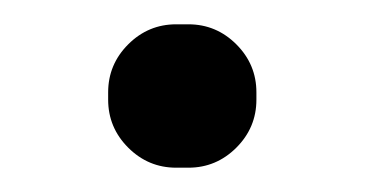

<svg xmlns="http://www.w3.org/2000/svg" viewBox="-20 -135 300 158"><path d="M125 3Q102 3 85.5 -13.5Q69 -30 69 -53V-59Q69 -82 85.5 -98.5Q102 -115 125 -115H135Q158 -115 174.5 -98.5Q191 -82 191 -59V-53Q191 -30 174.5 -13.5Q158 3 135 3Z"/></svg>

Font: Varela Round
Style: Regular
Weight: 400
Designer: Joe Prince, Avraham Cornfeld
Foundry: Joe Prince, Avraham Cornfeld
Version: Version 3.010; ttfautohint (v1.8.4.7-5d5b)